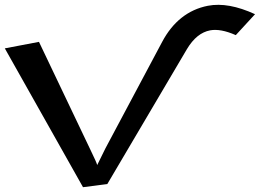

<svg xmlns="http://www.w3.org/2000/svg" viewBox="-182 -768 1080 798"><path d="M878 -709C804 -743 739 -755 682 -744C600 -728 536 -677 492 -594L256 -151C236 -111 225 -89 222 -82C220 -90 211 -110 195 -143L-20 -594L-162 -567L163 10L264 -3L595 -564C622 -609 654 -635 692 -642C720 -647 755 -641 798 -622Z"/></svg>

Font: Gamestation Warped
Style: Regular
Weight: 400
Designer: Jonas Hecksher
Foundry: Jonas Hecksher, Playtypeª, e-types AS
Version: Version 1.003